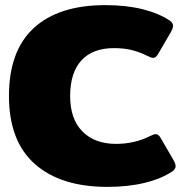

<svg xmlns="http://www.w3.org/2000/svg" viewBox="-20 -715 721 750"><path d="M15 -340Q15 -517 112.5 -606Q210 -695 391 -695Q473 -695 537 -679Q601 -663 644 -634Q656 -625 656 -614Q656 -605 647 -589L597 -503Q589 -489 578 -489Q571 -489 555 -497Q527 -511 496.5 -519Q466 -527 425 -527Q342 -527 298 -479Q254 -431 254 -340Q254 -250 302 -201.5Q350 -153 433 -153Q505 -153 565 -183Q581 -191 588 -191Q599 -191 607 -177L657 -91Q666 -75 666 -66Q666 -55 654 -46Q611 -17 546 -1Q481 15 399 15Q217 15 116 -74.5Q15 -164 15 -340Z"/></svg>

Font: Mitr
Style: Bold
Weight: 700
Designer: Thanarat Vachiruckul
Foundry: Cadson Demak
Version: Version 1.003